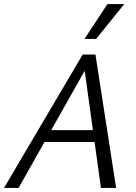

<svg xmlns="http://www.w3.org/2000/svg" viewBox="-21 -927 673 947"><path d="M476.9 0 391.2 -617.5H419L70.7 0H-1.3L386.8 -658H449.8L551.7 0ZM158.5 -226.5 190.7 -285H465.3L482.5 -226.5ZM395.7 -735.1 509.2 -907H592L453 -735.1Z"/></svg>

Font: Ysabeau
Style: Bold Italic
Weight: 700
Italic angle: -12°
Designer: Christian Thalmann (Catharsis Fonts)
Version: Version 2.002